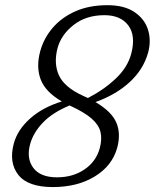

<svg xmlns="http://www.w3.org/2000/svg" viewBox="-20 -730 612 759"><path d="M189 9.5Q90 9.5 52.2 -39Q14.5 -87.5 34.5 -162.5Q49 -216.5 98.5 -261Q148 -305.5 224.5 -329Q160 -366 141 -415.5Q122 -465 139 -527.5Q153 -579 188.5 -620.2Q224 -661.5 278.5 -685.5Q333 -709.5 405 -709.5Q471 -709.5 511.2 -682.5Q551.5 -655.5 565 -612.8Q578.5 -570 565.5 -522Q547 -455.5 492.8 -405.5Q438.5 -355.5 357.5 -326.5Q420.5 -289.5 439.5 -246.2Q458.5 -203 443.5 -146.5Q424 -75 355.2 -32.8Q286.5 9.5 189 9.5ZM309 -351Q318.5 -347 327.5 -342.5Q391.5 -375.5 438.2 -420Q485 -464.5 499 -518.5Q517.5 -589.5 487 -629.8Q456.5 -670 393 -670Q320.5 -670 271.2 -631.5Q222 -593 207.5 -540Q191.5 -479 213.2 -431.8Q235 -384.5 309 -351ZM99.5 -161.5Q83.5 -105 111.2 -67Q139 -29 205.5 -29Q268 -29 314 -60.2Q360 -91.5 374.5 -144.5Q384 -180.5 377.2 -208.5Q370.5 -236.5 342.2 -261.2Q314 -286 258.5 -311.5Q256.5 -312.5 255 -313Q187.5 -285 149.8 -245.5Q112 -206 99.5 -161.5Z"/></svg>

Font: Fraunces 144pt S100 Light
Style: Italic
Weight: 300
Italic angle: -16°
Version: Version 1.000; ttfautohint (v1.8.3)